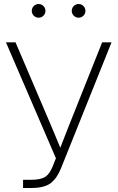

<svg xmlns="http://www.w3.org/2000/svg" viewBox="-20 -939 587 959"><path d="M95.2 0V-41H135.7Q181.6 -41 204.6 -54.9Q227.5 -68.8 242.7 -106.9L259.3 -148.4L9.8 -727.5H57.6L191.4 -414.1Q214.8 -359.4 237.1 -306.9Q259.3 -254.4 281.2 -201.2Q301.8 -254.4 322.5 -306.9Q343.3 -359.4 365.2 -414.1L490.2 -727.5H537.1L284.2 -97.2Q264.2 -47.9 232.7 -23.9Q201.2 0 134.8 0ZM372.6 -850.6Q358.4 -850.6 348.4 -860.6Q338.4 -870.6 338.4 -884.8Q338.4 -898.9 348.4 -908.9Q358.4 -918.9 372.6 -918.9Q386.7 -918.9 396.7 -908.9Q406.7 -898.9 406.7 -884.8Q406.7 -870.6 396.7 -860.6Q386.7 -850.6 372.6 -850.6ZM172.9 -850.6Q158.7 -850.6 148.7 -860.6Q138.7 -870.6 138.7 -884.8Q138.7 -898.9 148.7 -908.9Q158.7 -918.9 172.9 -918.9Q187 -918.9 197 -908.9Q207 -898.9 207 -884.8Q207 -870.6 197 -860.6Q187 -850.6 172.9 -850.6Z"/></svg>

Font: Inter Display ExtraLight
Style: Regular
Weight: 200
Designer: Rasmus Andersson
Foundry: rsms
Version: Version 4.000;git-a52131595